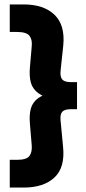

<svg xmlns="http://www.w3.org/2000/svg" viewBox="-20 -749 389 865"><path d="M87 96H24V-29H57Q99 -29 112 -45.5Q125 -62 123 -93L115 -189Q111 -231 119 -260Q127 -289 153 -307.5Q179 -326 229 -336V-298Q179 -310 153 -329Q127 -348 119 -377Q111 -406 115 -448L123 -541Q126 -571 112.5 -588Q99 -605 57 -605H24V-729H87Q177 -729 225.5 -682.5Q274 -636 265 -544L253 -431Q250 -403 260.5 -391Q271 -379 299 -379H327V-257H299Q271 -257 260.5 -245.5Q250 -234 253 -205L264 -89Q274 5 225.5 50.5Q177 96 87 96Z"/></svg>

Font: Outfit Thin ExtraBold
Style: Regular
Weight: 800
Version: Version 1.100;gftools[0.9.27]